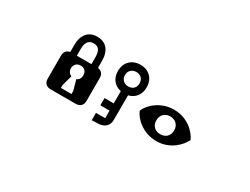

<svg xmlns="http://www.w3.org/2000/svg" viewBox="-44 -884 1288 991"><g transform="rotate(30 600.0 -389.0)"><path d="M288 -374C288 -396 303 -411 325 -411C348 -411 362 -396 362 -374C362 -357 354 -344 340 -339L357 -278V-260H294V-277L311 -339C297 -344 288 -357 288 -374ZM282 -486C282 -520 294 -544 326 -544C360 -544 369 -520 369 -486V-445H282ZM634 -483C634 -457 617 -440 591 -440C565 -440 547 -457 547 -483C547 -509 565 -526 591 -526C616 -526 634 -509 634 -483ZM804 -362C804 -393 825 -415 857 -415C889 -415 910 -393 910 -362C910 -330 889 -309 857 -309C825 -309 804 -330 804 -362ZM442 -405C442 -427 430 -442 408 -445V-486C408 -549 377 -583 325 -583C274 -583 243 -548 243 -486V-445C223 -441 211 -427 211 -405V-267C211 -242 226 -227 252 -227H400C427 -227 442 -242 442 -267ZM676 -483C676 -535 642 -569 591 -569C539 -569 505 -534 505 -483C505 -439 530 -408 570 -400V-327H515V-284H570V-239H515V-195L546 -196C590 -196 613 -218 613 -254V-400C652 -409 676 -440 676 -483ZM705 -362C718 -325 774 -268 857 -268C939 -268 992 -325 1008 -362C992 -398 941 -455 857 -455C773 -455 718 -397 705 -362Z"/></g></svg>

Font: CryptoKit_GRILLE 1.4
Style: Regular
Weight: 400
Monospace: yes
Designer: Oceane Juvin
Foundry: http://www.head-geneve.ch
Version: Version 1.004